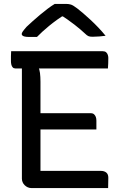

<svg xmlns="http://www.w3.org/2000/svg" viewBox="-20 -962 640 982"><path d="M37 -700H506Q517 -700 523 -694.5Q529 -689 531.5 -681Q534 -673 534 -666Q534 -650 533.5 -638Q533 -626 532 -612H58Q50 -612 45 -617.5Q40 -623 38 -631.5Q36 -640 36 -649Q36 -663 36 -675Q36 -687 37 -700ZM146 -383H444Q455 -383 461 -377.5Q467 -372 470 -364Q473 -356 473 -345Q473 -337 473 -329.5Q473 -322 473 -315Q473 -308 473 -300H146ZM142 0Q131 0 122 -4Q113 -8 106 -15Q99 -22 95.5 -30.5Q92 -39 92 -48Q92 -99 92 -157Q92 -215 92 -277.5Q92 -340 92 -403Q92 -466 92 -527.5Q92 -589 92 -646H185L175 -623Q182 -608 184.5 -588.5Q187 -569 187 -544Q187 -491 187 -434Q187 -377 187 -318Q187 -259 187 -201Q187 -143 187 -88H496Q513 -88 523.5 -79.5Q534 -71 534 -53Q534 -39 533.5 -25.5Q533 -12 533 0ZM260 -942Q268 -942 279 -942Q290 -942 300.5 -942Q311 -942 318 -942Q332 -942 343 -938.5Q354 -935 375 -919Q387 -910 405 -894.5Q423 -879 443 -860.5Q463 -842 483 -821Q503 -800 520 -779Q505 -777 487.5 -775.5Q470 -774 453 -774Q439 -774 431.5 -777.5Q424 -781 414 -791Q394 -810 361.5 -835.5Q329 -861 278 -894L333 -878Q317 -878 300.5 -878Q284 -878 267 -878L322 -895Q268 -860 231 -829.5Q194 -799 169 -773H129Q115 -773 106.5 -775Q98 -777 94.5 -780.5Q91 -784 91 -788Q91 -793 96.5 -801Q102 -809 116 -825Q130 -838 147.5 -854Q165 -870 185 -886.5Q205 -903 224 -917.5Q243 -932 260 -942Z"/></svg>

Font: Rec Mono Semicasual
Style: Regular
Weight: 400
Version: Version 1.085; ttfautohint (v1.8.4.7-5d5b)